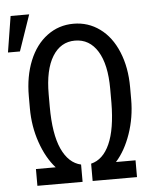

<svg xmlns="http://www.w3.org/2000/svg" viewBox="-68 -828 713 874"><g transform="rotate(-5 289.0 -390.5)"><path d="M319.8 -79.1Q375 -92.3 405 -159.4Q435.1 -226.6 436 -346.7V-410.6Q436 -522.5 398.7 -583Q361.3 -643.6 294.9 -643.6Q229.5 -643.6 192.1 -583Q154.8 -522.5 154.8 -410.2V-354.5Q154.8 -229 186 -160.4Q217.3 -91.8 273.9 -79.1V0H67.4V-76.7H157.7Q115.2 -124 89.6 -198Q64 -272 64 -354V-409.7Q64 -500.5 92.8 -571.3Q121.6 -642.1 174.6 -681.4Q227.5 -720.7 294.9 -720.7Q361.8 -720.7 414.8 -682.1Q467.8 -643.6 497.3 -572.3Q526.9 -501 526.9 -410.2V-354.5Q526.9 -272.5 501.2 -198.2Q475.6 -124 433.1 -76.7H522.5V0H319.8ZM13.2 -780.8H98.1L41.5 -616.2H-13.2Z"/></g></svg>

Font: Roboto Condensed
Style: Regular
Weight: 400
Designer: Google
Version: Version 2.001047; 2015